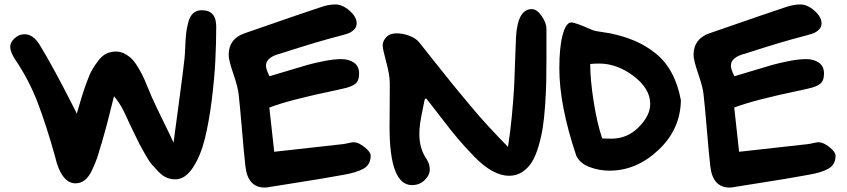

<svg xmlns="http://www.w3.org/2000/svg" viewBox="-20 -706 3811 864"><path d="M324 -198 325 -193 330 -210Q343 -254 350 -277Q357 -300 370.5 -337Q384 -374 395.5 -393.5Q407 -413 423.5 -434.5Q440 -456 459.5 -465Q479 -474 502 -474Q524 -474 543.5 -463Q563 -452 576.5 -437.5Q590 -423 605.5 -396Q621 -369 629 -350.5Q637 -332 651 -298Q665 -264 672 -250Q684 -223 717.5 -155Q751 -87 761 -64L766 -102Q772 -148 787.5 -262.5Q803 -377 810 -440Q812 -456 813.5 -493.5Q815 -531 817.5 -554.5Q820 -578 827 -605Q834 -632 849 -646Q864 -660 888 -660Q953 -660 953 -587Q953 -513 949 -432.5Q945 -352 932.5 -253Q920 -154 901 -78.5Q882 -3 847.5 49Q813 101 769 101Q749 101 730.5 93.5Q712 86 694 67.5Q676 49 663.5 34.5Q651 20 633.5 -11Q616 -42 608 -57Q600 -72 582.5 -109Q565 -146 560 -156Q557 -163 547.5 -183.5Q538 -204 532.5 -214.5Q527 -225 516 -242Q505 -259 493 -273Q463 -149 440 -71Q439 -64 435 -55Q424 -16 416.5 6Q409 28 394.5 59Q380 90 361.5 104.5Q343 119 320 119Q288 119 264.5 88Q241 57 228 -1Q188 -144 149 -245.5Q110 -347 49 -437Q26 -472 26 -495Q26 -516 46 -534Q66 -552 90 -552Q129 -552 158 -505Q219 -406 313 -220Z M1177 -411Q1177 -393 1193 -363Q1218 -370 1275 -387.5Q1332 -405 1364 -414Q1396 -423 1439.5 -431.5Q1483 -440 1516 -440Q1550 -440 1573 -424Q1596 -408 1596 -375Q1596 -342 1578.5 -328.5Q1561 -315 1523 -307L1492 -300Q1280 -256 1192 -222L1214 -23Q1441 -48 1528 -58Q1534 -59 1549.5 -62.5Q1565 -66 1571 -66Q1593 -66 1620.5 -44Q1648 -22 1648 -6Q1648 35 1616 53Q1584 71 1524 81Q1476 90 1421 99Q1366 108 1299.5 118.5Q1233 129 1196 135Q1184 138 1171 138Q1094 138 1084 39Q1078 -14 1069 -121Q1060 -228 1054 -281Q1051 -313 1030 -374Q1009 -435 1009 -459Q1009 -531 1080 -556Q1368 -656 1427 -675Q1460 -686 1489 -686Q1521 -686 1553 -658Q1585 -630 1585 -601Q1585 -584 1573 -572.5Q1561 -561 1547.5 -556Q1534 -551 1511 -545Q1415 -521 1239 -464L1225 -460Q1177 -443 1177 -411Z M1897 -264 1891 -258Q1888 -242 1881 -208.5Q1874 -175 1870.5 -150Q1867 -125 1867 -103Q1867 -36 1901 12Q1914 34 1914 56Q1914 82 1891 104.5Q1868 127 1834 127Q1733 127 1733 -134Q1733 -162 1733.5 -217.5Q1734 -273 1734 -300V-333Q1734 -368 1718 -427Q1702 -486 1702 -502Q1702 -521 1718 -538.5Q1734 -556 1765 -556Q1793 -556 1822 -545Q1851 -534 1866 -516Q1882 -496 1939 -424Q1996 -352 2019.5 -323.5Q2043 -295 2089 -239.5Q2135 -184 2177 -138.5Q2219 -93 2266 -45Q2277 -116 2283.5 -186Q2290 -256 2292.5 -298Q2295 -340 2297.5 -420Q2300 -500 2302 -538Q2309 -665 2373 -665Q2396 -665 2417.5 -634Q2439 -603 2439 -576V-442Q2439 -381 2438 -335.5Q2437 -290 2433 -232Q2429 -174 2422.5 -132Q2416 -90 2403 -46.5Q2390 -3 2373 24Q2356 51 2330 68Q2304 85 2271 85Q2235 85 2195.5 63.5Q2156 42 2113 -2.5Q2070 -47 2040 -82.5Q2010 -118 1962.5 -180Q1915 -242 1897 -264Z M2726 -556Q2788 -543 2837 -522Q2886 -501 2929.5 -466.5Q2973 -432 3002 -379Q3031 -326 3044 -255Q3042 -124 2943 -31Q2844 62 2723 62Q2676 62 2632.5 45.5Q2589 29 2573 -6Q2497 -232 2497 -398Q2497 -494 2512 -549.5Q2527 -605 2551 -605Q2568 -605 2636 -575Q2648 -569 2663 -566Q2678 -563 2697.5 -560.5Q2717 -558 2726 -556ZM2676 -420Q2651 -420 2636 -418Q2636 -347 2651.5 -248.5Q2667 -150 2690 -83Q2706 -82 2732 -82Q2803 -82 2854.5 -134Q2906 -186 2906 -238Q2906 -307 2831.5 -363.5Q2757 -420 2676 -420Z M3269 -411Q3269 -393 3285 -363Q3310 -370 3367 -387.5Q3424 -405 3456 -414Q3488 -423 3531.5 -431.5Q3575 -440 3608 -440Q3642 -440 3665 -424Q3688 -408 3688 -375Q3688 -342 3670.5 -328.5Q3653 -315 3615 -307L3584 -300Q3372 -256 3284 -222L3306 -23Q3533 -48 3620 -58Q3626 -59 3641.5 -62.5Q3657 -66 3663 -66Q3685 -66 3712.5 -44Q3740 -22 3740 -6Q3740 35 3708 53Q3676 71 3616 81Q3568 90 3513 99Q3458 108 3391.5 118.5Q3325 129 3288 135Q3276 138 3263 138Q3186 138 3176 39Q3170 -14 3161 -121Q3152 -228 3146 -281Q3143 -313 3122 -374Q3101 -435 3101 -459Q3101 -531 3172 -556Q3460 -656 3519 -675Q3552 -686 3581 -686Q3613 -686 3645 -658Q3677 -630 3677 -601Q3677 -584 3665 -572.5Q3653 -561 3639.5 -556Q3626 -551 3603 -545Q3507 -521 3331 -464L3317 -460Q3269 -443 3269 -411Z"/></svg>

Font: Because We Learn
Style: Regular
Weight: 400
Designer: Liz Wetzel, Aaron Williamson, Russ McMullin
Foundry: Red Hat
Version: Version 1.000